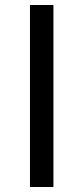

<svg xmlns="http://www.w3.org/2000/svg" viewBox="-20 -749 318 769"><path d="M194 -729V0H100V-729Z"/></svg>

Font: Ekushey Bangla
Style: Regular
Weight: 400
Designer: Al Mamun Sumon
Foundry: Al Mamun Sumon
Version: Version 1.0